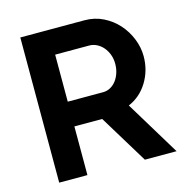

<svg xmlns="http://www.w3.org/2000/svg" viewBox="-105 -808 875 907"><g transform="rotate(-15 332.5 -355.0)"><path d="M74 0V-710H388Q437 -710 478.5 -689.5Q520 -669 550 -635.5Q580 -602 597 -559.5Q614 -517 614 -474Q614 -405 579.5 -348.5Q545 -292 486 -267L648 0H493L348 -238H212V0ZM212 -359H385Q404 -359 420.5 -368Q437 -377 449 -392.5Q461 -408 468 -429Q475 -450 475 -474Q475 -499 467 -520Q459 -541 445.5 -556.5Q432 -572 414.5 -580.5Q397 -589 379 -589H212Z"/></g></svg>

Font: PTCRaleway
Style: Bold
Weight: 700
Designer: Matt McInerney, Pablo Impallari, Rodrigo Fuenzalida
Foundry: Matt McInerney, Pablo Impallari, Rodrigo Fuenzalida
Version: Version 3.000g; ttfautohint (v1.5) -l 8 -r 28 -G 28 -x 14 -D